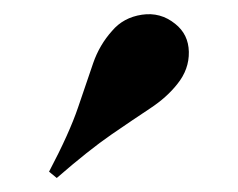

<svg xmlns="http://www.w3.org/2000/svg" viewBox="-20 -853 340 274"><path d="M230 -819Q249 -804 249.5 -779Q250 -754 233 -733Q218 -714 194.5 -698.5Q171 -683 139 -661Q107 -639 61 -599L50 -608Q79 -663 91.5 -700Q104 -737 113 -763Q122 -789 140 -809Q156 -828 182.5 -832Q209 -836 230 -819Z"/></svg>

Font: Playfair Display ExtraBold
Style: Regular
Weight: 800
Designer: Claus Eggers Sørensen
Foundry: Claus Eggers Sørensen
Version: Version 1.203